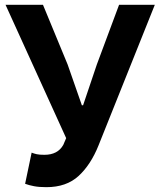

<svg xmlns="http://www.w3.org/2000/svg" viewBox="-20 -761 661 795"><path d="M172 14Q142 14 121 10Q100 6 84 0L111 -129Q121 -125 132 -122.5Q143 -120 164 -120Q219 -120 242 -161L254 -189L3 -741H158L260 -494L319 -325H324L381 -494L473 -741H621L388 -159Q356 -79 305.5 -32.5Q255 14 172 14Z"/></svg>

Font: Source Han Sans TC
Style: Bold
Weight: 700
Designer: Ryoko NISHIZUKA Ë•øÂ°öÊ∂ºÂ≠ê (kana, bopomofo & ideographs); Paul D. Hunt (Latin, Greek & Cyrillic); Sandoll Communicatio
Foundry: Adobe
Version: Version 2.004;hotconv 1.0.118;makeotfexe 2.5.65603